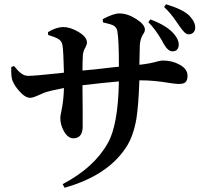

<svg xmlns="http://www.w3.org/2000/svg" viewBox="-20 -835 937 901"><path d="M283 46 274 29Q421 -48 485 -162Q534 -245 538 -453Q460 -446 367 -435Q367 -391 368 -313Q368 -261 368 -242Q368 -186 324 -186Q299 -186 280 -219Q263 -249 263 -282Q263 -291 268 -313Q279 -367 280 -422Q216 -410 188 -400Q180 -397 165 -390Q135 -376 122 -376Q98 -376 71 -407Q50 -430 40 -453Q31 -471 33 -521L46 -525Q67 -499 79 -491Q94 -479 113 -479Q140 -479 254 -491Q272 -493 280 -494Q278 -595 273 -624Q270 -642 254 -652Q241 -660 206 -671L205 -684Q243 -708 278 -708Q309 -708 347 -686Q388 -662 388 -636Q388 -626 381 -613Q371 -596 369 -578Q367 -544 367 -504Q410 -507 509 -519Q529 -521 538 -522Q538 -646 531 -687Q529 -705 513 -715Q500 -722 463 -730L462 -745Q512 -772 540 -772Q578 -772 619 -746Q660 -720 660 -696Q660 -686 652 -675Q638 -654 636 -622Q636 -621 636 -619Q634 -558 634 -531Q682 -536 720 -547Q736 -551 743 -551Q788 -551 822 -532Q860 -512 860 -479Q860 -457 849 -448Q840 -441 818 -441Q806 -441 773 -446Q701 -458 643 -458H634Q630 -340 620 -277Q605 -192 570 -141Q483 -10 283 46ZM789 -594Q769 -594 749 -628Q746 -632 741 -643Q708 -700 676 -731L686 -744Q765 -714 797 -675Q819 -649 819 -625Q817 -594 789 -594ZM866 -674Q855 -674 846 -683Q840 -688 827 -706Q825 -709 824 -710Q819 -716 810 -730Q780 -775 750 -802L759 -815Q839 -791 869 -761Q897 -731 896 -705Q896 -692 888 -683Q880 -674 866 -674Z"/></svg>

Font: GenRyuMin TW B
Style: Regular
Weight: 700
Version: Version 1.501;PS 1;hotconv 16.6.51;makeotf.lib2.5.65220